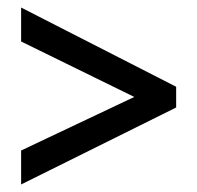

<svg xmlns="http://www.w3.org/2000/svg" viewBox="-20 -612 522 509"><path d="M36 -213 336 -355 36 -502V-592L447 -382V-327L36 -123Z"/></svg>

Font: Noto Sans Hebrew Condensed Medium
Style: Regular
Weight: 500
Width: 3
Designer: Monotype Design Team
Foundry: Monotype Imaging Inc.
Version: Version 2.004; ttfautohint (v1.8.4.7-5d5b)